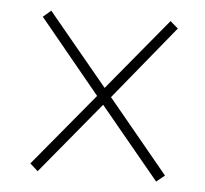

<svg xmlns="http://www.w3.org/2000/svg" viewBox="-39 -617 544 510"><g transform="rotate(5 232.5 -362.0)"><path d="M79 -148 237 -339 395 -148 417 -166 256 -361 417 -558 396 -576 237 -384 78 -576 57 -558 219 -361 58 -167Z"/></g></svg>

Font: Noto Serif Myanmar Condensed Thin
Style: Regular
Weight: 100
Width: 3
Designer: Ben Mitchell and the Monotype Design Team
Foundry: Monotype Imaging Inc.
Version: Version 2.106